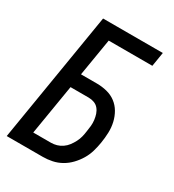

<svg xmlns="http://www.w3.org/2000/svg" viewBox="-178 -838 855 941"><g transform="rotate(30 250.0 -367.5)"><path d="M6 0 127 -735H465L452 -655H205L170 -444H259Q289 -444 317 -437Q345 -430 367 -413.5Q389 -397 403 -373Q417 -349 423.5 -321Q430 -293 429 -263Q428 -233 423 -203Q419 -178 411.5 -152Q404 -126 390 -102.5Q376 -79 356.5 -58.5Q337 -38 313 -24.5Q289 -11 262.5 -5.5Q236 0 210 0ZM210 -80Q226 -80 242 -84.5Q258 -89 272.5 -99Q287 -109 297.5 -123Q308 -137 316 -152.5Q324 -168 328 -184Q332 -200 334 -216Q337 -233 338.5 -249.5Q340 -266 338 -282.5Q336 -299 331 -314Q326 -329 316 -341Q306 -353 291 -358.5Q276 -364 259 -364H157L110 -80Z"/></g></svg>

Font: Iosevka SS18 Medium
Style: Italic
Weight: 500
Italic angle: -9°
Monospace: yes
Designer: Belleve Invis
Foundry: Belleve Invis
Version: Version 25.1.1; ttfautohint (v1.8.4)